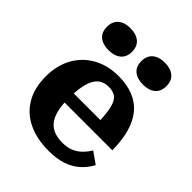

<svg xmlns="http://www.w3.org/2000/svg" viewBox="-219 -913 1055 1055"><g transform="rotate(45 308.5 -385.5)"><path d="M211 -267Q211 -214 220.5 -177Q230 -140 248.5 -117Q267 -94 295 -83.5Q323 -73 360 -73Q398 -73 425.5 -85Q453 -97 473.5 -117.5Q494 -138 509 -163L576 -116Q555 -76 522 -47Q489 -18 444 -3Q399 12 338 12Q246 12 178.5 -20Q111 -52 74 -114.5Q37 -177 37 -266Q37 -352 72.5 -416Q108 -480 172 -515.5Q236 -551 319 -551Q386 -551 435 -531Q484 -511 516.5 -472Q549 -433 565.5 -374.5Q582 -316 583 -238H169V-309H441L420 -281Q419 -338 413 -375Q407 -412 396 -433Q385 -454 366.5 -462.5Q348 -471 322 -471Q296 -471 275.5 -460.5Q255 -450 240.5 -426.5Q226 -403 218.5 -363.5Q211 -324 211 -267ZM277 -697Q277 -656 250.5 -634Q224 -612 179 -612Q134 -612 108 -633.5Q82 -655 82 -697Q82 -739 108 -761Q134 -783 179 -783Q224 -783 250.5 -761Q277 -739 277 -697ZM544 -697Q544 -656 518 -634Q492 -612 446 -612Q402 -612 375.5 -633.5Q349 -655 349 -697Q349 -739 375.5 -761Q402 -783 446 -783Q492 -783 518 -761Q544 -739 544 -697Z"/></g></svg>

Font: Roboto Serif
Style: Bold
Weight: 700
Designer: Greg Gazdowicz
Foundry: Commercial Type
Version: Version 1.008